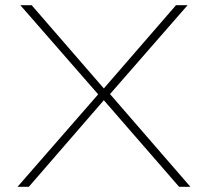

<svg xmlns="http://www.w3.org/2000/svg" viewBox="-20 -720 801 740"><path d="M47.5 0H91.1L380.2 -333.7L670.3 0H713.9L404 -357.4L703 -700H658.4L380.2 -379.2L102 -700H58.4L358.4 -356.4Z"/></svg>

Font: Meinily
Style: Regular
Weight: 500
Designer: Paul Hayes
Foundry: Paul Hayes
Version: Version 1.0; ttfautohint (v1.8.4.7-5d5b)